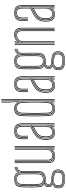

<svg xmlns="http://www.w3.org/2000/svg" viewBox="924 -1764 994 2883"><g transform="rotate(-90 1421.5 -323.0)"><path d="M175 154.2Q105.8 154.2 73 133.9Q40.2 113.5 36.8 67.8Q36.5 62.2 36.5 57.2Q36.5 52.2 36.8 45.2Q38.2 12.8 52.2 -4.6Q66.2 -22 95.2 -29.2V-31.5Q75.2 -37.8 65.9 -48.6Q56.5 -59.5 56 -79Q55.8 -84.2 55.8 -88.9Q55.8 -93.5 56 -98.5Q56.2 -121.5 66.9 -136.1Q77.5 -150.8 99.8 -156.2V-158.5Q78.5 -166 66.2 -187.5Q54 -209 52 -245.5Q50.8 -275.8 50 -305.5Q49.2 -335.2 49.4 -365.6Q49.5 -396 50.1 -428.1Q50.8 -460.2 51.8 -495Q53.8 -554.5 82.1 -580.4Q110.5 -606.2 173.2 -606.2Q217.5 -606.2 240.2 -593.2Q263 -580.2 271 -551.2H273.5Q280.5 -565.5 293.5 -576.5Q306.5 -587.5 322.9 -593.8Q339.2 -600 355.8 -600V-591.5Q324.5 -591.8 302.2 -575.4Q280 -559 272.8 -536.8H270Q262.8 -569.5 240.4 -584Q218 -598.5 173.2 -598.5Q115.5 -598.5 89.2 -574.6Q63 -550.8 61.5 -495.2Q60 -448.5 59.4 -407.1Q58.8 -365.8 59.2 -326.4Q59.8 -287 61.5 -245.8Q63.5 -207.2 77.5 -185.8Q91.5 -164.2 116.8 -158V-155.8Q88.5 -150 76.6 -136.5Q64.8 -123 64.5 -98.5Q64.2 -93.2 64.2 -88.9Q64.2 -84.5 64.5 -78.8Q65 -59.2 76.4 -48.4Q87.8 -37.5 114.5 -31.5V-28.8Q78 -24 62.6 -6.5Q47.2 11 45.8 45.2Q45.2 52.5 45.1 56.9Q45 61.2 45.5 67.8Q48.8 109.5 78.8 128Q108.8 146.5 175 146.5Q244.2 146.5 274.8 126.9Q305.2 107.2 307.2 62Q307.8 55.2 307.6 49.6Q307.5 44 307 36.8Q304.2 -1.5 273.8 -19.6Q243.2 -37.8 176 -40.2Q145.2 -41.8 126.4 -46Q107.5 -50.2 98.9 -58.2Q90.2 -66.2 89.8 -78.8Q89.5 -84 89.5 -89Q89.5 -94 89.5 -98.5Q90.2 -123.2 109.6 -133.4Q129 -143.5 173.2 -143.5Q231.8 -143.5 257.1 -168.1Q282.5 -192.8 284.5 -246.8Q286.2 -288.5 286.4 -324.2Q286.5 -360 285.8 -399Q285 -438 284 -489Q283.5 -523 302.6 -545.4Q321.8 -567.8 355.8 -567.5V-559.5Q323.2 -559.5 307.8 -537.8Q292.2 -516 293 -484.8Q294 -438.5 294.9 -400.2Q295.8 -362 295.8 -325.2Q295.8 -288.5 294 -246Q291.5 -187.2 263.8 -161.4Q236 -135.5 173.2 -135.5Q148.2 -135.5 131.8 -132.4Q115.2 -129.2 106.9 -121.2Q98.5 -113.2 98 -98.2Q98 -94.2 98 -89.5Q98 -84.8 98.2 -80Q98.8 -69 107.1 -62.4Q115.5 -55.8 132.8 -52.6Q150 -49.5 176.2 -48.2Q248 -45.2 280.1 -25.5Q312.2 -5.8 315.8 37Q316.2 44 316.4 49.9Q316.5 55.8 316 62Q314 111 281.2 132.6Q248.5 154.2 175 154.2ZM175 131.5Q214.2 131.5 239.6 124.5Q265 117.5 277.4 102.4Q289.8 87.2 290 62.8Q290.2 55.5 290.2 49.9Q290.2 44.2 289.8 36.8Q289 17 277.1 3.8Q265.2 -9.5 240.5 -16.8Q215.8 -24 176.2 -25.8Q117.2 -28.5 91.1 -11.6Q65 5.2 62.8 45.5Q62.2 52.2 62.1 57Q62 61.8 62.5 68.2Q64.5 102.2 91.1 116.9Q117.8 131.5 175 131.5ZM175 124Q120 124 96.4 110.6Q72.8 97.2 71 67.8Q70.8 62.2 70.9 57.5Q71 52.8 71.2 45.2Q72.5 5.5 98.5 -8Q124.5 -21.5 176 -19Q212.8 -17.5 235.5 -11Q258.2 -4.5 269.1 7.2Q280 19 281.2 36.8Q282 45 281.9 50.5Q281.8 56 281.5 62.2Q280 95.2 255.2 109.6Q230.5 124 175 124ZM175 116.2Q209 116.2 230.1 110.8Q251.2 105.2 261.5 93.2Q271.8 81.2 272.5 62Q272.8 55.8 272.8 49.8Q272.8 43.8 272.5 36.8Q271.8 21.5 262.1 11.6Q252.5 1.8 231.4 -3.9Q210.2 -9.5 174.8 -11.8Q125.8 -15 103.4 -0.9Q81 13.2 80 45.2Q79.8 52 79.8 57.1Q79.8 62.2 79.8 67.8Q80.5 92.2 102.6 104.2Q124.8 116.2 175 116.2ZM175 139.2Q113 139.2 84.4 122.6Q55.8 106 53.8 67.8Q53.5 61.8 53.5 57.1Q53.5 52.5 53.8 45.2Q54.8 9.8 74.2 -7.4Q93.8 -24.5 136 -29V-31.2Q103 -35.5 88.1 -46.5Q73.2 -57.5 72.5 -78.8Q72.5 -84.5 72.5 -89Q72.5 -93.5 72.5 -98.5Q72.8 -124.2 88.5 -138.1Q104.2 -152 133.8 -155.8V-157.5Q105 -162.8 88.9 -184.2Q72.8 -205.8 71.2 -246Q69.5 -285.5 69 -325Q68.5 -364.5 69.1 -406.4Q69.8 -448.2 71 -495Q72.5 -546.5 96.9 -568.6Q121.2 -590.8 173.2 -590.8Q221.5 -590.8 243.8 -571.6Q266 -552.5 268.5 -509.5H271Q274.2 -531.8 285.2 -548.4Q296.2 -565 314.2 -574.2Q332.2 -583.5 355.8 -584V-575.5Q317.8 -575.8 296 -550.8Q274.2 -525.8 275 -492.5Q276.2 -442.5 276.8 -401.9Q277.2 -361.2 276.8 -323.9Q276.2 -286.5 274.8 -246.2Q272.8 -196 249.2 -173.5Q225.8 -151 173 -151.2Q142 -151.2 121.9 -146.1Q101.8 -141 91.8 -129.6Q81.8 -118.2 81.2 -99Q81 -93.8 81.1 -88.9Q81.2 -84 81.2 -79Q82.2 -55.5 104.8 -45.6Q127.2 -35.8 175.8 -33.8Q216 -32 242.9 -24.4Q269.8 -16.8 283.6 -1.9Q297.5 13 298.5 36.8Q299 43.5 299 49.5Q299 55.5 299 62Q298 103.8 268.2 121.5Q238.5 139.2 175 139.2ZM173.2 -159.2Q221 -159.2 242.1 -180.1Q263.2 -201 265 -246.5Q266.8 -287.2 267 -324.6Q267.2 -362 266.6 -403.1Q266 -444.2 264.2 -496.5Q262.8 -544.2 240.4 -563.5Q218 -582.8 173.2 -582.8Q123.2 -582.8 102.5 -561.5Q81.8 -540.2 80.8 -494.8Q79.2 -424.5 79 -366.4Q78.8 -308.2 80.8 -245.2Q82.2 -200 104.1 -179.6Q126 -159.2 173.2 -159.2ZM173.2 -167Q130.2 -167 110.9 -185.9Q91.5 -204.8 90.2 -245.8Q88.5 -306.8 88.8 -365.9Q89 -425 90.2 -494.8Q91.2 -537.8 110.6 -556.4Q130 -575 173.2 -575Q215 -575 234.1 -556.5Q253.2 -538 254.5 -497Q256.2 -444.2 256.9 -402.9Q257.5 -361.5 257.1 -324.4Q256.8 -287.2 255.2 -247Q254 -206.8 235.2 -186.9Q216.5 -167 173.2 -167ZM173.2 -175Q210 -175 227.1 -192.2Q244.2 -209.5 245.5 -247.5Q246.8 -286.5 247.1 -323.6Q247.5 -360.8 246.9 -402.6Q246.2 -444.5 244.8 -497.2Q243.5 -534.8 225.9 -551Q208.2 -567.2 173.2 -567.2Q135.8 -567.2 118.2 -550.5Q100.8 -533.8 99.8 -494.5Q98.5 -426.5 98 -367Q97.5 -307.5 99.8 -245.8Q101.2 -208.8 118.5 -191.9Q135.8 -175 173.2 -175Z M518.5 6.5Q493.2 6.5 475.2 0.9Q457.2 -4.8 445.4 -14.9Q433.5 -25 426.8 -39.4Q420 -53.8 417.1 -71.4Q414.2 -89 414.2 -109.5V-600H423.8V-110Q423.8 -86 428 -66.2Q432.2 -46.5 442.9 -32Q453.5 -17.5 472.2 -9.6Q491 -1.8 520.2 -1.8Q562.2 -1.8 590.1 -20.2Q618 -38.8 631.5 -68.2H634L627.5 -19.8V0H617.8V-12L624.5 -44H622Q604.8 -17 578 -5.2Q551.2 6.5 518.5 6.5ZM656.5 0V-600H666.2V0ZM525.8 -25.8Q503.5 -25.8 489.2 -32.2Q475 -38.8 467 -50.2Q459 -61.8 455.9 -77.4Q452.8 -93 452.8 -111V-600H462.5V-111Q462.5 -88 468 -70.6Q473.5 -53.2 487.2 -43.6Q501 -34 526.2 -34Q553 -34 573.5 -46.5Q594 -59 605.6 -79.5Q617.2 -100 617.2 -123.2V-600H627V-123.5Q627 -99.8 615 -77.4Q603 -55 580.4 -40.4Q557.8 -25.8 525.8 -25.8ZM522.2 -9.8Q471.8 -9.8 452.6 -35.6Q433.5 -61.5 433.5 -110.2V-600H443.2V-110.5Q443.2 -67.5 459.9 -42.6Q476.5 -17.8 524 -17.8Q559.5 -17.8 584.5 -33.2Q609.5 -48.8 622.8 -73.1Q636 -97.5 636 -123.5V-600H646.8V0H637V-32L639.2 -94.8H636.8Q626.5 -56.8 597 -33.1Q567.5 -9.5 522.2 -9.8Z M1000.2 0V-484.8Q1000.2 -543.2 977.4 -570.9Q954.5 -598.5 897.2 -598.5Q842.5 -598.5 814.2 -576.2Q786 -554 783.8 -497Q782.8 -474.2 783 -450Q783.2 -425.8 784.5 -401.2H775Q773.5 -427 773.2 -451Q773 -475 774 -497.2Q776.2 -557 806 -581.6Q835.8 -606.2 897.2 -606.2Q939.5 -606.2 964.1 -593.1Q988.8 -580 999.4 -553Q1010 -526 1010 -484.8V0ZM873.2 -18Q908 -18 931.9 -33.9Q955.8 -49.8 968.4 -74.4Q981 -99 981 -124.5V-340.5Q951 -328.2 923.9 -315.1Q896.8 -302 877.5 -290.8Q835 -265.5 815.5 -234.4Q796 -203.2 794.2 -151.8Q793.8 -136.5 794 -125.9Q794.2 -115.2 795.2 -100.5Q798.2 -60.8 818.8 -39.4Q839.2 -18 873.2 -18ZM874 -25.8Q843.2 -25.8 825.5 -45.8Q807.8 -65.8 805 -101.8Q803.8 -117 803.8 -127.2Q803.8 -137.5 804 -151Q805.5 -200.8 823.9 -230Q842.2 -259.2 882.2 -283Q903 -295.2 925.4 -306.9Q947.8 -318.5 970.8 -328V-124.2Q970.8 -100.8 959.9 -78Q949 -55.2 927.5 -40.5Q906 -25.8 874 -25.8ZM874.2 -33.8Q901 -33.8 920.4 -46.6Q939.8 -59.5 950.4 -80.1Q961 -100.8 961 -124V-315Q941.2 -306 923.6 -296.2Q906 -286.5 886.8 -275.2Q848 -252 831.5 -224.2Q815 -196.5 813.8 -150.5Q813.5 -138.8 813.5 -128Q813.5 -117.2 814.8 -102Q817 -69.8 832.5 -51.8Q848 -33.8 874.2 -33.8ZM871 5.5Q824.8 5.5 797.2 -21.5Q769.8 -48.5 765.8 -99.2Q764.8 -113.8 764.6 -125.9Q764.5 -138 765 -153.2Q766.5 -205.2 787.6 -243.6Q808.8 -282 863.8 -314Q877.2 -321.8 892.2 -329.6Q907.2 -337.5 924.4 -345.5Q941.5 -353.5 961.2 -361.8V-484.8Q961.2 -526.2 946.9 -546.8Q932.5 -567.2 897.2 -567.2Q859.8 -567.2 842 -550Q824.2 -532.8 822.8 -494.8Q822 -475.2 822.2 -451.1Q822.5 -427 823.8 -401.2H814Q812.5 -428 812.4 -452.2Q812.2 -476.5 813 -495Q814.8 -537.8 834.9 -556.4Q855 -575 897.2 -575Q938.2 -575 954.6 -552.4Q971 -529.8 971 -484.8V-355.2Q941.5 -343 914.1 -330Q886.8 -317 868.2 -306.2Q820.8 -278.8 798.5 -243.4Q776.2 -208 774.8 -153Q774.5 -138 774.5 -126.2Q774.5 -114.5 775.5 -99.8Q779.2 -53 804.2 -27.8Q829.2 -2.5 871.8 -2.5Q914.2 -2.5 938.2 -21Q962.2 -39.5 976 -69.2H978.5L971 -20.8V0H961.2V-13L969.8 -44.8H967.5Q950.5 -18 927.1 -6.2Q903.8 5.5 871 5.5ZM980.5 0V-33L984.2 -95.8H982Q971.2 -58 944.2 -34Q917.2 -10 872.5 -10Q833.8 -10 811.1 -33.9Q788.5 -57.8 785.5 -100.2Q784.5 -115.5 784.4 -126.6Q784.2 -137.8 784.5 -152.2Q786 -205.8 806.5 -238.9Q827 -272 873.2 -298.8Q886.2 -306.2 903 -314.6Q919.8 -323 939.5 -332Q959.2 -341 981 -350V-484.8Q981 -534 962.5 -558.4Q944 -582.8 897.2 -582.8Q849.5 -582.8 827.4 -562.4Q805.2 -542 803.2 -495.2Q802.5 -478 802.6 -453.1Q802.8 -428.2 804.2 -401.2H794.5Q793 -427.5 792.9 -452.4Q792.8 -477.2 793.5 -495.5Q795.5 -546.2 819.8 -568.5Q844 -590.8 897.2 -590.8Q948.8 -590.8 969.6 -564.9Q990.5 -539 990.5 -484.8V0Z M1372.8 0H1363V-800H1372.8ZM1353.2 0H1343.8L1346.8 -106.8H1344.8Q1340 -59.5 1308 -34.4Q1276 -9.2 1232.2 -9.2Q1185.8 -9.2 1164 -32.4Q1142.2 -55.5 1139.8 -109.5Q1137.2 -171.8 1136.4 -232.5Q1135.5 -293.2 1136.4 -356.5Q1137.2 -419.8 1139.8 -489.2Q1142 -544.5 1165.8 -567.6Q1189.5 -590.8 1240 -590.8Q1285.2 -590.8 1312.4 -564Q1339.5 -537.2 1344.5 -488H1347L1343.5 -636.5V-800H1353.2ZM1234.5 -17.2Q1262.8 -17.2 1286.2 -28.8Q1309.8 -40.2 1324.4 -63Q1339 -85.8 1340.2 -119Q1342.5 -172 1343.8 -234.5Q1345 -297 1344.4 -359.9Q1343.8 -422.8 1340.2 -476.8Q1338.2 -510.2 1326.4 -533.9Q1314.5 -557.5 1293.8 -570.1Q1273 -582.8 1243.5 -582.8Q1196 -582.8 1173.8 -561.5Q1151.5 -540.2 1149.8 -489.5Q1147.2 -419.2 1146.4 -357Q1145.5 -294.8 1146.4 -234.5Q1147.2 -174.2 1149.8 -109.5Q1151.8 -60 1171.4 -38.6Q1191 -17.2 1234.5 -17.2ZM1237.2 -25Q1197.5 -25 1179.4 -44.8Q1161.2 -64.5 1159.2 -109.8Q1157 -172.2 1156.1 -231.9Q1155.2 -291.5 1156 -354.5Q1156.8 -417.5 1159.5 -490Q1161.2 -535.5 1181 -555.4Q1200.8 -575.2 1244 -575.2Q1284.8 -575.2 1306.8 -549.4Q1328.8 -523.5 1330.5 -476.8Q1332.8 -426 1333.4 -363.5Q1334 -301 1333.4 -237.4Q1332.8 -173.8 1330.8 -119.2Q1329.8 -84.2 1307.9 -54.6Q1286 -25 1237.2 -25ZM1237.8 -32.8Q1281 -32.8 1300.4 -60.1Q1319.8 -87.5 1320.8 -119.5Q1322.8 -170 1323.5 -231.9Q1324.2 -293.8 1323.8 -357.2Q1323.2 -420.8 1320.8 -476.5Q1319 -519.5 1299.6 -543.4Q1280.2 -567.2 1244.2 -567.2Q1205.8 -567.2 1188.2 -549.1Q1170.8 -531 1169.2 -489.8Q1165.2 -380.2 1165.4 -290.4Q1165.5 -200.5 1169.2 -110.5Q1170.8 -68.2 1187 -50.5Q1203.2 -32.8 1237.8 -32.8ZM1230.2 6.2Q1173.5 6.2 1148.2 -20.9Q1123 -48 1120.2 -109Q1117.8 -173.5 1116.8 -234.1Q1115.8 -294.8 1116.8 -357.2Q1117.8 -419.8 1120.2 -489.5Q1122.8 -549.5 1148.4 -577.9Q1174 -606.2 1235.8 -606.2Q1269 -606.2 1293.8 -593.5Q1318.5 -580.8 1331 -556.5H1333.2L1324 -669V-800H1333.8V-654.5L1341 -532.5H1338.5Q1323.5 -569 1297.9 -583.6Q1272.2 -598.2 1238.5 -598.2Q1183.8 -598.2 1158.1 -573.5Q1132.5 -548.8 1130.2 -490.5Q1127.2 -418.2 1126.4 -355.2Q1125.5 -292.2 1126.5 -232.2Q1127.5 -172.2 1130.2 -108.8Q1132.8 -50.8 1156.8 -26.1Q1180.8 -1.5 1232 -1.5Q1266.8 -1.5 1294.4 -17Q1322 -32.5 1337.2 -62H1340L1334.8 0H1325V-4.8L1332.8 -41.5H1330.5Q1316.5 -20.5 1290.8 -7.1Q1265 6.2 1230.2 6.2Z M1706.8 0V-484.8Q1706.8 -543.2 1683.9 -570.9Q1661 -598.5 1603.8 -598.5Q1549 -598.5 1520.8 -576.2Q1492.5 -554 1490.2 -497Q1489.2 -474.2 1489.5 -450Q1489.8 -425.8 1491 -401.2H1481.5Q1480 -427 1479.8 -451Q1479.5 -475 1480.5 -497.2Q1482.8 -557 1512.5 -581.6Q1542.2 -606.2 1603.8 -606.2Q1646 -606.2 1670.6 -593.1Q1695.2 -580 1705.9 -553Q1716.5 -526 1716.5 -484.8V0ZM1579.8 -18Q1614.5 -18 1638.4 -33.9Q1662.2 -49.8 1674.9 -74.4Q1687.5 -99 1687.5 -124.5V-340.5Q1657.5 -328.2 1630.4 -315.1Q1603.2 -302 1584 -290.8Q1541.5 -265.5 1522 -234.4Q1502.5 -203.2 1500.8 -151.8Q1500.2 -136.5 1500.5 -125.9Q1500.8 -115.2 1501.8 -100.5Q1504.8 -60.8 1525.2 -39.4Q1545.8 -18 1579.8 -18ZM1580.5 -25.8Q1549.8 -25.8 1532 -45.8Q1514.2 -65.8 1511.5 -101.8Q1510.2 -117 1510.2 -127.2Q1510.2 -137.5 1510.5 -151Q1512 -200.8 1530.4 -230Q1548.8 -259.2 1588.8 -283Q1609.5 -295.2 1631.9 -306.9Q1654.2 -318.5 1677.2 -328V-124.2Q1677.2 -100.8 1666.4 -78Q1655.5 -55.2 1634 -40.5Q1612.5 -25.8 1580.5 -25.8ZM1580.8 -33.8Q1607.5 -33.8 1626.9 -46.6Q1646.2 -59.5 1656.9 -80.1Q1667.5 -100.8 1667.5 -124V-315Q1647.8 -306 1630.1 -296.2Q1612.5 -286.5 1593.2 -275.2Q1554.5 -252 1538 -224.2Q1521.5 -196.5 1520.2 -150.5Q1520 -138.8 1520 -128Q1520 -117.2 1521.2 -102Q1523.5 -69.8 1539 -51.8Q1554.5 -33.8 1580.8 -33.8ZM1577.5 5.5Q1531.2 5.5 1503.8 -21.5Q1476.2 -48.5 1472.2 -99.2Q1471.2 -113.8 1471.1 -125.9Q1471 -138 1471.5 -153.2Q1473 -205.2 1494.1 -243.6Q1515.2 -282 1570.2 -314Q1583.8 -321.8 1598.8 -329.6Q1613.8 -337.5 1630.9 -345.5Q1648 -353.5 1667.8 -361.8V-484.8Q1667.8 -526.2 1653.4 -546.8Q1639 -567.2 1603.8 -567.2Q1566.2 -567.2 1548.5 -550Q1530.8 -532.8 1529.2 -494.8Q1528.5 -475.2 1528.8 -451.1Q1529 -427 1530.2 -401.2H1520.5Q1519 -428 1518.9 -452.2Q1518.8 -476.5 1519.5 -495Q1521.2 -537.8 1541.4 -556.4Q1561.5 -575 1603.8 -575Q1644.8 -575 1661.1 -552.4Q1677.5 -529.8 1677.5 -484.8V-355.2Q1648 -343 1620.6 -330Q1593.2 -317 1574.8 -306.2Q1527.2 -278.8 1505 -243.4Q1482.8 -208 1481.2 -153Q1481 -138 1481 -126.2Q1481 -114.5 1482 -99.8Q1485.8 -53 1510.8 -27.8Q1535.8 -2.5 1578.2 -2.5Q1620.8 -2.5 1644.8 -21Q1668.8 -39.5 1682.5 -69.2H1685L1677.5 -20.8V0H1667.8V-13L1676.2 -44.8H1674Q1657 -18 1633.6 -6.2Q1610.2 5.5 1577.5 5.5ZM1687 0V-33L1690.8 -95.8H1688.5Q1677.8 -58 1650.8 -34Q1623.8 -10 1579 -10Q1540.2 -10 1517.6 -33.9Q1495 -57.8 1492 -100.2Q1491 -115.5 1490.9 -126.6Q1490.8 -137.8 1491 -152.2Q1492.5 -205.8 1513 -238.9Q1533.5 -272 1579.8 -298.8Q1592.8 -306.2 1609.5 -314.6Q1626.2 -323 1646 -332Q1665.8 -341 1687.5 -350V-484.8Q1687.5 -534 1669 -558.4Q1650.5 -582.8 1603.8 -582.8Q1556 -582.8 1533.9 -562.4Q1511.8 -542 1509.8 -495.2Q1509 -478 1509.1 -453.1Q1509.2 -428.2 1510.8 -401.2H1501Q1499.5 -427.5 1499.4 -452.4Q1499.2 -477.2 1500 -495.5Q1502 -546.2 1526.2 -568.5Q1550.5 -590.8 1603.8 -590.8Q1655.2 -590.8 1676.1 -564.9Q1697 -539 1697 -484.8V0Z M1949 154.2Q1879.8 154.2 1847 133.9Q1814.2 113.5 1810.8 67.8Q1810.5 62.2 1810.5 57.2Q1810.5 52.2 1810.8 45.2Q1812.2 12.8 1826.2 -4.6Q1840.2 -22 1869.2 -29.2V-31.5Q1849.2 -37.8 1839.9 -48.6Q1830.5 -59.5 1830 -79Q1829.8 -84.2 1829.8 -88.9Q1829.8 -93.5 1830 -98.5Q1830.2 -121.5 1840.9 -136.1Q1851.5 -150.8 1873.8 -156.2V-158.5Q1852.5 -166 1840.2 -187.5Q1828 -209 1826 -245.5Q1824.8 -275.8 1824 -305.5Q1823.2 -335.2 1823.4 -365.6Q1823.5 -396 1824.1 -428.1Q1824.8 -460.2 1825.8 -495Q1827.8 -554.5 1856.1 -580.4Q1884.5 -606.2 1947.2 -606.2Q1991.5 -606.2 2014.2 -593.2Q2037 -580.2 2045 -551.2H2047.5Q2054.5 -565.5 2067.5 -576.5Q2080.5 -587.5 2096.9 -593.8Q2113.2 -600 2129.8 -600V-591.5Q2098.5 -591.8 2076.2 -575.4Q2054 -559 2046.8 -536.8H2044Q2036.8 -569.5 2014.4 -584Q1992 -598.5 1947.2 -598.5Q1889.5 -598.5 1863.2 -574.6Q1837 -550.8 1835.5 -495.2Q1834 -448.5 1833.4 -407.1Q1832.8 -365.8 1833.2 -326.4Q1833.8 -287 1835.5 -245.8Q1837.5 -207.2 1851.5 -185.8Q1865.5 -164.2 1890.8 -158V-155.8Q1862.5 -150 1850.6 -136.5Q1838.8 -123 1838.5 -98.5Q1838.2 -93.2 1838.2 -88.9Q1838.2 -84.5 1838.5 -78.8Q1839 -59.2 1850.4 -48.4Q1861.8 -37.5 1888.5 -31.5V-28.8Q1852 -24 1836.6 -6.5Q1821.2 11 1819.8 45.2Q1819.2 52.5 1819.1 56.9Q1819 61.2 1819.5 67.8Q1822.8 109.5 1852.8 128Q1882.8 146.5 1949 146.5Q2018.2 146.5 2048.8 126.9Q2079.2 107.2 2081.2 62Q2081.8 55.2 2081.6 49.6Q2081.5 44 2081 36.8Q2078.2 -1.5 2047.8 -19.6Q2017.2 -37.8 1950 -40.2Q1919.2 -41.8 1900.4 -46Q1881.5 -50.2 1872.9 -58.2Q1864.2 -66.2 1863.8 -78.8Q1863.5 -84 1863.5 -89Q1863.5 -94 1863.5 -98.5Q1864.2 -123.2 1883.6 -133.4Q1903 -143.5 1947.2 -143.5Q2005.8 -143.5 2031.1 -168.1Q2056.5 -192.8 2058.5 -246.8Q2060.2 -288.5 2060.4 -324.2Q2060.5 -360 2059.8 -399Q2059 -438 2058 -489Q2057.5 -523 2076.6 -545.4Q2095.8 -567.8 2129.8 -567.5V-559.5Q2097.2 -559.5 2081.8 -537.8Q2066.2 -516 2067 -484.8Q2068 -438.5 2068.9 -400.2Q2069.8 -362 2069.8 -325.2Q2069.8 -288.5 2068 -246Q2065.5 -187.2 2037.8 -161.4Q2010 -135.5 1947.2 -135.5Q1922.2 -135.5 1905.8 -132.4Q1889.2 -129.2 1880.9 -121.2Q1872.5 -113.2 1872 -98.2Q1872 -94.2 1872 -89.5Q1872 -84.8 1872.2 -80Q1872.8 -69 1881.1 -62.4Q1889.5 -55.8 1906.8 -52.6Q1924 -49.5 1950.2 -48.2Q2022 -45.2 2054.1 -25.5Q2086.2 -5.8 2089.8 37Q2090.2 44 2090.4 49.9Q2090.5 55.8 2090 62Q2088 111 2055.2 132.6Q2022.5 154.2 1949 154.2ZM1949 131.5Q1988.2 131.5 2013.6 124.5Q2039 117.5 2051.4 102.4Q2063.8 87.2 2064 62.8Q2064.2 55.5 2064.2 49.9Q2064.2 44.2 2063.8 36.8Q2063 17 2051.1 3.8Q2039.2 -9.5 2014.5 -16.8Q1989.8 -24 1950.2 -25.8Q1891.2 -28.5 1865.1 -11.6Q1839 5.2 1836.8 45.5Q1836.2 52.2 1836.1 57Q1836 61.8 1836.5 68.2Q1838.5 102.2 1865.1 116.9Q1891.8 131.5 1949 131.5ZM1949 124Q1894 124 1870.4 110.6Q1846.8 97.2 1845 67.8Q1844.8 62.2 1844.9 57.5Q1845 52.8 1845.2 45.2Q1846.5 5.5 1872.5 -8Q1898.5 -21.5 1950 -19Q1986.8 -17.5 2009.5 -11Q2032.2 -4.5 2043.1 7.2Q2054 19 2055.2 36.8Q2056 45 2055.9 50.5Q2055.8 56 2055.5 62.2Q2054 95.2 2029.2 109.6Q2004.5 124 1949 124ZM1949 116.2Q1983 116.2 2004.1 110.8Q2025.2 105.2 2035.5 93.2Q2045.8 81.2 2046.5 62Q2046.8 55.8 2046.8 49.8Q2046.8 43.8 2046.5 36.8Q2045.8 21.5 2036.1 11.6Q2026.5 1.8 2005.4 -3.9Q1984.2 -9.5 1948.8 -11.8Q1899.8 -15 1877.4 -0.9Q1855 13.2 1854 45.2Q1853.8 52 1853.8 57.1Q1853.8 62.2 1853.8 67.8Q1854.5 92.2 1876.6 104.2Q1898.8 116.2 1949 116.2ZM1949 139.2Q1887 139.2 1858.4 122.6Q1829.8 106 1827.8 67.8Q1827.5 61.8 1827.5 57.1Q1827.5 52.5 1827.8 45.2Q1828.8 9.8 1848.2 -7.4Q1867.8 -24.5 1910 -29V-31.2Q1877 -35.5 1862.1 -46.5Q1847.2 -57.5 1846.5 -78.8Q1846.5 -84.5 1846.5 -89Q1846.5 -93.5 1846.5 -98.5Q1846.8 -124.2 1862.5 -138.1Q1878.2 -152 1907.8 -155.8V-157.5Q1879 -162.8 1862.9 -184.2Q1846.8 -205.8 1845.2 -246Q1843.5 -285.5 1843 -325Q1842.5 -364.5 1843.1 -406.4Q1843.8 -448.2 1845 -495Q1846.5 -546.5 1870.9 -568.6Q1895.2 -590.8 1947.2 -590.8Q1995.5 -590.8 2017.8 -571.6Q2040 -552.5 2042.5 -509.5H2045Q2048.2 -531.8 2059.2 -548.4Q2070.2 -565 2088.2 -574.2Q2106.2 -583.5 2129.8 -584V-575.5Q2091.8 -575.8 2070 -550.8Q2048.2 -525.8 2049 -492.5Q2050.2 -442.5 2050.8 -401.9Q2051.2 -361.2 2050.8 -323.9Q2050.2 -286.5 2048.8 -246.2Q2046.8 -196 2023.2 -173.5Q1999.8 -151 1947 -151.2Q1916 -151.2 1895.9 -146.1Q1875.8 -141 1865.8 -129.6Q1855.8 -118.2 1855.2 -99Q1855 -93.8 1855.1 -88.9Q1855.2 -84 1855.2 -79Q1856.2 -55.5 1878.8 -45.6Q1901.2 -35.8 1949.8 -33.8Q1990 -32 2016.9 -24.4Q2043.8 -16.8 2057.6 -1.9Q2071.5 13 2072.5 36.8Q2073 43.5 2073 49.5Q2073 55.5 2073 62Q2072 103.8 2042.2 121.5Q2012.5 139.2 1949 139.2ZM1947.2 -159.2Q1995 -159.2 2016.1 -180.1Q2037.2 -201 2039 -246.5Q2040.8 -287.2 2041 -324.6Q2041.2 -362 2040.6 -403.1Q2040 -444.2 2038.2 -496.5Q2036.8 -544.2 2014.4 -563.5Q1992 -582.8 1947.2 -582.8Q1897.2 -582.8 1876.5 -561.5Q1855.8 -540.2 1854.8 -494.8Q1853.2 -424.5 1853 -366.4Q1852.8 -308.2 1854.8 -245.2Q1856.2 -200 1878.1 -179.6Q1900 -159.2 1947.2 -159.2ZM1947.2 -167Q1904.2 -167 1884.9 -185.9Q1865.5 -204.8 1864.2 -245.8Q1862.5 -306.8 1862.8 -365.9Q1863 -425 1864.2 -494.8Q1865.2 -537.8 1884.6 -556.4Q1904 -575 1947.2 -575Q1989 -575 2008.1 -556.5Q2027.2 -538 2028.5 -497Q2030.2 -444.2 2030.9 -402.9Q2031.5 -361.5 2031.1 -324.4Q2030.8 -287.2 2029.2 -247Q2028 -206.8 2009.2 -186.9Q1990.5 -167 1947.2 -167ZM1947.2 -175Q1984 -175 2001.1 -192.2Q2018.2 -209.5 2019.5 -247.5Q2020.8 -286.5 2021.1 -323.6Q2021.5 -360.8 2020.9 -402.6Q2020.2 -444.5 2018.8 -497.2Q2017.5 -534.8 1999.9 -551Q1982.2 -567.2 1947.2 -567.2Q1909.8 -567.2 1892.2 -550.5Q1874.8 -533.8 1873.8 -494.5Q1872.5 -426.5 1872 -367Q1871.5 -307.5 1873.8 -245.8Q1875.2 -208.8 1892.5 -191.9Q1909.8 -175 1947.2 -175Z M2435.2 0V-490Q2435.2 -514.2 2430.9 -534Q2426.5 -553.8 2415.9 -568.2Q2405.2 -582.8 2386.4 -590.5Q2367.5 -598.2 2338.2 -598.2Q2297.5 -598.2 2269.2 -580.1Q2241 -562 2226.8 -531.8H2224.2L2231 -600H2240.8V-593L2234 -556H2236.2Q2254.8 -582.8 2281.1 -594.6Q2307.5 -606.5 2340 -606.5Q2365 -606.5 2383.1 -600.9Q2401.2 -595.2 2413.1 -585.1Q2425 -575 2432 -560.6Q2439 -546.2 2441.9 -528.6Q2444.8 -511 2444.8 -490.5V0ZM2192.2 0V-600H2202V0ZM2231.2 0V-476.5Q2231.2 -500.5 2243.4 -522.8Q2255.5 -545 2278.2 -559.6Q2301 -574.2 2333 -574.2Q2354.5 -574.2 2368.8 -568.1Q2383 -562 2391.1 -550.8Q2399.2 -539.5 2402.5 -523.9Q2405.8 -508.2 2405.8 -489V0H2396V-489Q2396 -512.8 2390.6 -530Q2385.2 -547.2 2371.4 -556.6Q2357.5 -566 2332 -566Q2305.5 -566 2285 -553.5Q2264.5 -541 2252.9 -520.6Q2241.2 -500.2 2241.2 -476.8L2241 0ZM2211.8 0V-600H2221.5L2219.2 -505.2H2221.5Q2232 -543.5 2261.5 -567Q2291 -590.5 2336 -590.2Q2388 -590.2 2406.6 -563.9Q2425.2 -537.5 2425.2 -489.8V0H2415.5V-489.5Q2415.5 -534.2 2398.2 -558.2Q2381 -582.2 2334.5 -582.2Q2299 -582.2 2273.9 -566.8Q2248.8 -551.2 2235.4 -526.9Q2222 -502.5 2222 -476.5V0Z M2775.5 0V-484.8Q2775.5 -543.2 2752.6 -570.9Q2729.8 -598.5 2672.5 -598.5Q2617.8 -598.5 2589.5 -576.2Q2561.2 -554 2559 -497Q2558 -474.2 2558.2 -450Q2558.5 -425.8 2559.8 -401.2H2550.2Q2548.8 -427 2548.5 -451Q2548.2 -475 2549.2 -497.2Q2551.5 -557 2581.2 -581.6Q2611 -606.2 2672.5 -606.2Q2714.8 -606.2 2739.4 -593.1Q2764 -580 2774.6 -553Q2785.2 -526 2785.2 -484.8V0ZM2648.5 -18Q2683.2 -18 2707.1 -33.9Q2731 -49.8 2743.6 -74.4Q2756.2 -99 2756.2 -124.5V-340.5Q2726.2 -328.2 2699.1 -315.1Q2672 -302 2652.8 -290.8Q2610.2 -265.5 2590.8 -234.4Q2571.2 -203.2 2569.5 -151.8Q2569 -136.5 2569.2 -125.9Q2569.5 -115.2 2570.5 -100.5Q2573.5 -60.8 2594 -39.4Q2614.5 -18 2648.5 -18ZM2649.2 -25.8Q2618.5 -25.8 2600.8 -45.8Q2583 -65.8 2580.2 -101.8Q2579 -117 2579 -127.2Q2579 -137.5 2579.2 -151Q2580.8 -200.8 2599.1 -230Q2617.5 -259.2 2657.5 -283Q2678.2 -295.2 2700.6 -306.9Q2723 -318.5 2746 -328V-124.2Q2746 -100.8 2735.1 -78Q2724.2 -55.2 2702.8 -40.5Q2681.2 -25.8 2649.2 -25.8ZM2649.5 -33.8Q2676.2 -33.8 2695.6 -46.6Q2715 -59.5 2725.6 -80.1Q2736.2 -100.8 2736.2 -124V-315Q2716.5 -306 2698.9 -296.2Q2681.2 -286.5 2662 -275.2Q2623.2 -252 2606.8 -224.2Q2590.2 -196.5 2589 -150.5Q2588.8 -138.8 2588.8 -128Q2588.8 -117.2 2590 -102Q2592.2 -69.8 2607.8 -51.8Q2623.2 -33.8 2649.5 -33.8ZM2646.2 5.5Q2600 5.5 2572.5 -21.5Q2545 -48.5 2541 -99.2Q2540 -113.8 2539.9 -125.9Q2539.8 -138 2540.2 -153.2Q2541.8 -205.2 2562.9 -243.6Q2584 -282 2639 -314Q2652.5 -321.8 2667.5 -329.6Q2682.5 -337.5 2699.6 -345.5Q2716.8 -353.5 2736.5 -361.8V-484.8Q2736.5 -526.2 2722.1 -546.8Q2707.8 -567.2 2672.5 -567.2Q2635 -567.2 2617.2 -550Q2599.5 -532.8 2598 -494.8Q2597.2 -475.2 2597.5 -451.1Q2597.8 -427 2599 -401.2H2589.2Q2587.8 -428 2587.6 -452.2Q2587.5 -476.5 2588.2 -495Q2590 -537.8 2610.1 -556.4Q2630.2 -575 2672.5 -575Q2713.5 -575 2729.9 -552.4Q2746.2 -529.8 2746.2 -484.8V-355.2Q2716.8 -343 2689.4 -330Q2662 -317 2643.5 -306.2Q2596 -278.8 2573.8 -243.4Q2551.5 -208 2550 -153Q2549.8 -138 2549.8 -126.2Q2549.8 -114.5 2550.8 -99.8Q2554.5 -53 2579.5 -27.8Q2604.5 -2.5 2647 -2.5Q2689.5 -2.5 2713.5 -21Q2737.5 -39.5 2751.2 -69.2H2753.8L2746.2 -20.8V0H2736.5V-13L2745 -44.8H2742.8Q2725.8 -18 2702.4 -6.2Q2679 5.5 2646.2 5.5ZM2755.8 0V-33L2759.5 -95.8H2757.2Q2746.5 -58 2719.5 -34Q2692.5 -10 2647.8 -10Q2609 -10 2586.4 -33.9Q2563.8 -57.8 2560.8 -100.2Q2559.8 -115.5 2559.6 -126.6Q2559.5 -137.8 2559.8 -152.2Q2561.2 -205.8 2581.8 -238.9Q2602.2 -272 2648.5 -298.8Q2661.5 -306.2 2678.2 -314.6Q2695 -323 2714.8 -332Q2734.5 -341 2756.2 -350V-484.8Q2756.2 -534 2737.8 -558.4Q2719.2 -582.8 2672.5 -582.8Q2624.8 -582.8 2602.6 -562.4Q2580.5 -542 2578.5 -495.2Q2577.8 -478 2577.9 -453.1Q2578 -428.2 2579.5 -401.2H2569.8Q2568.2 -427.5 2568.1 -452.4Q2568 -477.2 2568.8 -495.5Q2570.8 -546.2 2595 -568.5Q2619.2 -590.8 2672.5 -590.8Q2724 -590.8 2744.9 -564.9Q2765.8 -539 2765.8 -484.8V0Z"/></g></svg>

Font: Big Shoulders Inline Text Thin ExtraLight
Style: Regular
Weight: 250
Version: Version 2.002